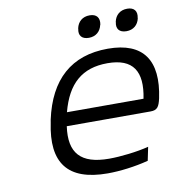

<svg xmlns="http://www.w3.org/2000/svg" viewBox="-77 -731 754 810"><g transform="rotate(-10 300.0 -326.0)"><path d="M588 -265C621 -422 564 -509 411 -509C254 -509 158 -422 122 -256L120 -244C85 -77 148 9 320 9C372 9 437 1 495 -14L507 -72C457 -59 385 -51 337 -51C215 -51 168 -104 184 -217H543C572 -217 580 -230 588 -265ZM195 -275C226 -393 290 -449 399 -449C509 -449 546 -389 523 -275ZM303 -613C297 -586 310 -568 341 -568C371 -568 391 -586 397 -613L398 -615C403 -643 390 -661 360 -661C329 -661 309 -643 303 -615ZM464 -613C458 -586 471 -568 502 -568C532 -568 552 -586 558 -613V-615C564 -643 551 -661 521 -661C490 -661 470 -643 464 -615Z"/></g></svg>

Font: LT Wave Mono Light
Style: Italic
Weight: 300
Designer: Daniel Lyons
Version: Version 2.5 (Glyphs App)